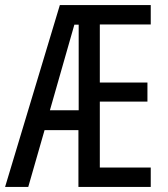

<svg xmlns="http://www.w3.org/2000/svg" viewBox="-22 -785 658 754"><path d="M570 -51V-127H370V-386H557V-461H370V-689H570V-765H213L-2 -51H89L153 -274H286V-51ZM174 -352 270 -688H287V-352Z"/></svg>

Font: Noto Sans Tamil UI ExtraCondensed
Style: Regular
Weight: 400
Width: 2
Designer: Jelle Bosma - Monotype Design Team
Foundry: Monotype Imaging Inc.
Version: Version 2.004